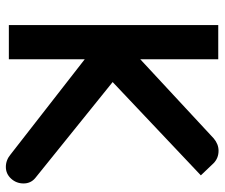

<svg xmlns="http://www.w3.org/2000/svg" viewBox="-74 -666 749 640"><g transform="rotate(90 300.0 -345.5)"><path d="M494 -7 177 -254V-1H63V-699H177V-439L441 -684Q460 -700 482 -700Q507 -700 524 -683L564 -641L253 -347L573 -89Q591 -74 591 -50Q591 -26 575 -8.5Q559 9 536 9Q513 9 494 -7Z"/></g></svg>

Font: FifthLeg
Style: Bold
Weight: 700
Designer: Jakub Steiner
Version: Version 1.0